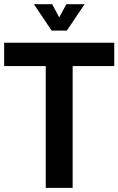

<svg xmlns="http://www.w3.org/2000/svg" viewBox="-20 -904 570 924"><path d="M529.8 -698.2V-585.9H329.6V0H200.2V-585.9H0V-698.2ZM143.1 -883.8H231L265.1 -820.3L299.3 -883.8H387.2L301.8 -756.8H228.5Z"/></svg>

Font: SansationBold
Style: Bold
Weight: 700
Designer: Bernd Montag
Version: Version 1.301